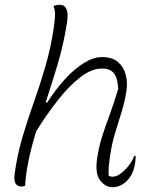

<svg xmlns="http://www.w3.org/2000/svg" viewBox="-20 -776 640 804"><path d="M407 -537Q451 -537 475 -515.5Q499 -494 507 -461Q515 -428 509 -393Q502 -348 488.5 -305Q475 -262 461.5 -217.5Q448 -173 441 -123Q437 -98 435.5 -77.5Q434 -57 435 -40Q442 -36 452 -36Q467 -36 485 -49Q503 -62 519 -82.5Q535 -103 542 -123H548Q548 -111 546.5 -98.5Q545 -86 540 -67Q532 -39 510 -17Q500 -7 484 0.5Q468 8 451 8Q422 8 399.5 -20.5Q377 -49 387 -115Q394 -161 407 -202.5Q420 -244 438 -292Q456 -340 475 -404Q473 -448 457.5 -468.5Q442 -489 407 -489Q364 -489 317.5 -453.5Q271 -418 223.5 -358Q176 -298 132 -227Q114 -170 101.5 -113Q89 -56 85 2Q78 5 70 5Q35 5 41 -45Q51 -123 73 -198Q95 -273 121.5 -347.5Q148 -422 170.5 -499.5Q193 -577 205 -659Q210 -695 210.5 -714Q211 -733 204 -750Q216 -756 231 -756Q250 -756 258.5 -737.5Q267 -719 260 -678Q246 -589 221.5 -507Q197 -425 171 -347H178Q213 -402 252 -444.5Q291 -487 331 -512Q371 -537 407 -537Z"/></svg>

Font: Recursive Sn Csl St Lt
Style: Italic
Weight: 300
Italic angle: -15°
Version: Version 1.079;hotconv 1.0.112;makeotfexe 2.5.65598; ttfautoh